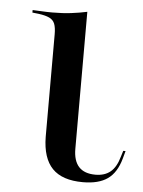

<svg xmlns="http://www.w3.org/2000/svg" viewBox="-47 -619 499 669"><g transform="rotate(5 203.0 -284.5)"><path d="M125 -201.6V-493.5Q125 -516.9 119.8 -530.2Q114.5 -543.5 100.8 -550Q87.1 -556.5 62.9 -559.7L41.1 -562.1V-571Q61.3 -570.2 75.8 -569.4Q90.3 -568.5 110.5 -568.5Q146.8 -568.5 176.2 -572.2Q205.6 -575.8 231.5 -581.5V-518.5V-571V-201.6ZM267.7 11.3Q195.2 11.3 160.5 -24.6Q125.8 -60.5 125 -134.7V-201.6H231.5V-102.4Q231.5 -60.5 250.8 -39.5Q270.2 -18.5 308.9 -18.5Q341.1 -18.5 361.3 -35.1Q381.5 -51.6 391.9 -88.7L398.4 -109.7H406.5L399.2 -83.1Q385.5 -33.1 354 -10.9Q322.6 11.3 267.7 11.3Z"/></g></svg>

Font: Playfair 144pt SemiExpanded SemiBold
Style: Regular
Weight: 600
Width: 6
Designer: Claus Eggers Sørensen
Foundry: Claus Eggers Sørensen
Version: Version 2.203